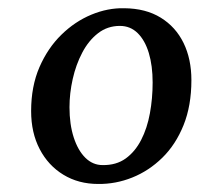

<svg xmlns="http://www.w3.org/2000/svg" viewBox="-20 -821 496 478"><path d="M289.5 -800.5Q343 -800 380.2 -777Q417.5 -754 437 -714Q456.5 -674 456.5 -621.5Q456.5 -558 437 -509.5Q417.5 -461 384 -428.2Q350.5 -395.5 309.2 -379Q268 -362.5 224.5 -363Q175.5 -363 137.8 -386Q100 -409 78.8 -449.8Q57.5 -490.5 57.5 -544.5Q57.5 -606 78.2 -653.8Q99 -701.5 132.8 -734.5Q166.5 -767.5 207.5 -784.5Q248.5 -801.5 289.5 -800.5ZM278.5 -756.5Q247.5 -756.5 224 -738.2Q200.5 -720 184.8 -690Q169 -660 161 -624.2Q153 -588.5 153 -554Q153 -511.5 163.5 -479Q174 -446.5 192.5 -428.2Q211 -410 235.5 -410Q269.5 -409.5 293 -426.5Q316.5 -443.5 331.5 -472.8Q346.5 -502 353.2 -539Q360 -576 360 -615.5Q360 -657.5 350.5 -689Q341 -720.5 322.8 -738.5Q304.5 -756.5 278.5 -756.5Z"/></svg>

Font: Merriweather 28pt Medium
Style: Italic
Weight: 500
Italic angle: -7.8°
Version: Version 2.101